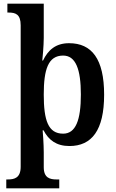

<svg xmlns="http://www.w3.org/2000/svg" viewBox="-20 -780 630 1040"><path d="M14 240H301V192H286C251 192 217 184 217 126V45C217 4 212 -68 211 -74H216C243 -22 285 11 356 11C477 11 544 -74 544 -267C544 -461 477 -546 354 -546C282 -546 240 -509 213 -452H209C210 -456 217 -534 217 -574V-760H20V-712H27C64 -712 92 -703 92 -643V123C92 183 59 192 23 192H14ZM322 -56C241 -56 217 -128 217 -268C217 -404 241 -479 322 -479C390 -479 418 -405 418 -268C418 -129 390 -56 322 -56Z"/></svg>

Font: Noto Serif Armenian SemiCondensed SemiBold
Style: Regular
Weight: 600
Width: 4
Designer: Monotype Design Team
Foundry: Monotype Imaging Inc.
Version: Version 2.008